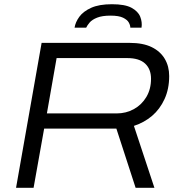

<svg xmlns="http://www.w3.org/2000/svg" viewBox="-20 -889 853 909"><path d="M56 0 177 -686H594Q657 -686 698 -666Q739 -646 760 -610.5Q781 -575 781 -529Q781 -468 759 -420Q737 -372 700 -340.5Q663 -309 614 -293L711 0H622L531 -280H189L139 0ZM202 -352H532Q577 -352 614 -372.5Q651 -393 673 -430Q695 -467 695 -516Q695 -562 667 -588Q639 -614 583 -614H248ZM333 -758Q337 -784 355.5 -809.5Q374 -835 411.5 -852Q449 -869 510 -869Q572 -869 603 -852Q634 -835 644 -809.5Q654 -784 650 -758H597Q597 -769 590 -782Q583 -795 563 -805Q543 -815 503 -815Q464 -815 440 -805.5Q416 -796 404.5 -782.5Q393 -769 388 -758Z"/></svg>

Font: Archivo SemiExpanded Light
Style: Italic
Weight: 300
Width: 6
Italic angle: -10°
Designer: Hector Gatti
Foundry: Omnibus-Type
Version: Version 2.001